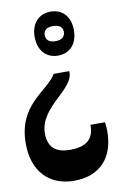

<svg xmlns="http://www.w3.org/2000/svg" viewBox="-142 -598 751 1127"><g transform="rotate(-10 233.5 -35.0)"><path d="M241 -536C170 -536 124 -485 124 -406C124 -325 170 -274 241 -274C313 -274 358 -325 358 -406C358 -485 313 -536 241 -536ZM241 -450C281 -450 298 -432 298 -406C298 -379 281 -360 241 -360C201 -360 184 -379 184 -406C184 -432 201 -450 241 -450ZM197 -173C136 -75 -36 -30 -36 203C-36 363 54 466 207 466C362 466 448 369 448 214C448 195 446 174 444 159H357V165C357 263 284 283 215 283C137 283 85 252 85 163C85 3 300 -64 289 -173Z"/></g></svg>

Font: Noto Serif Myanmar Condensed Black
Style: Regular
Weight: 900
Width: 3
Designer: Ben Mitchell and the Monotype Design Team
Foundry: Monotype Imaging Inc.
Version: Version 2.106